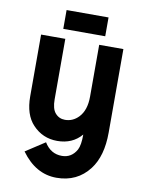

<svg xmlns="http://www.w3.org/2000/svg" viewBox="-97 -757 779 1030"><g transform="rotate(10 293.0 -242.0)"><path d="M180.7 -690.4H409.2V-587.9H180.7ZM68.8 -537.1H200.7V-207.5Q200.7 -156.7 220.2 -133.8Q241.2 -108.9 273.9 -108.9Q316.9 -108.9 348.1 -141.6Q385.3 -180.7 385.3 -254.9V-537.1H517.1V-82Q517.1 46.4 460.9 119.6Q395.5 205.1 282.5 205.1Q169.4 205.1 90.3 95.7L195.3 27.3Q230 84.5 291 84.5Q343.8 84.5 371.1 35.6Q384.8 9.8 384.8 -48.3Q335.4 9.8 252.4 9.8Q172.9 9.8 118.7 -47.9Q68.8 -100.6 68.8 -200.7Z"/></g></svg>

Font: Consola Mono
Style: Bold
Weight: 700
Monospace: yes
Designer: Wojciech Kalinowski "wmk69" (wmk69@o2.pl)
Foundry: Wojciech Kalinowski "wmk69" (wmk69@o2.pl)
Version: Version 2.1.0